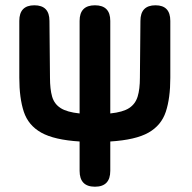

<svg xmlns="http://www.w3.org/2000/svg" viewBox="-20 -524 725 726"><path d="M339 182Q281 182 281 122V11Q185 5 136 -22.5Q87 -50 70 -101.5Q53 -153 53 -230V-445Q53 -504 110 -504Q167 -504 167 -445L169 -230Q169 -187 177 -159Q185 -131 209 -115.5Q233 -100 281 -95V-445Q281 -504 339 -504Q397 -504 397 -445V-95Q445 -100 468.5 -115.5Q492 -131 500.5 -159Q509 -187 509 -230L511 -445Q511 -504 568 -504Q624 -504 624 -445V-230Q624 -153 607 -101.5Q590 -50 541.5 -22.5Q493 5 397 11V122Q397 182 339 182Z"/></svg>

Font: Zen Maru Gothic
Style: Bold
Weight: 700
Designer: Yoshimichi Ohira
Foundry: Positype
Version: Version 1.001